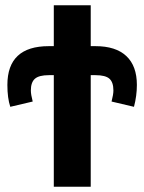

<svg xmlns="http://www.w3.org/2000/svg" viewBox="-20 -708 547 728"><path d="M499 -386Q499 -345 488 -303L403 -323Q410 -350 410 -365Q410 -396 395 -409.5Q380 -423 342 -423H324V0H184V-423H165Q128 -423 112.5 -409.5Q97 -396 97 -365Q97 -350 104 -323L19 -303Q8 -336 8 -386Q8 -533 165 -533H184V-688H324V-533H342Q419 -533 459 -495.5Q499 -458 499 -386Z"/></svg>

Font: Libra Sans
Style: Bold
Weight: 700
Foundry: Context Ltd
Version: Version 1.000